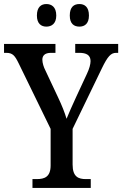

<svg xmlns="http://www.w3.org/2000/svg" viewBox="-23 -932 606 952"><path d="M371 -800C396 -800 418 -814 418 -855C418 -898 396 -912 371 -912C344 -912 323 -898 323 -855C323 -814 344 -800 371 -800ZM207 -800C232 -800 256 -814 256 -855C256 -898 232 -912 207 -912C182 -912 160 -898 160 -855C160 -814 182 -800 207 -800ZM138 0H427V-44H403C367 -44 337 -54 337 -116V-293L482 -593C511 -653 527 -670 553 -670H563V-714H350V-670H370C405 -670 426 -659 426 -629C426 -614 420 -591 408 -566L355 -452C336 -410 318 -371 307 -343C298 -374 284 -409 265 -449L202 -583C194 -598 187 -620 187 -636C187 -655 198 -670 230 -670H252V-714H-3V-670H8C40 -670 51 -656 70 -617L228 -293V-112C228 -54 197 -44 159 -44H138Z"/></svg>

Font: Noto Serif Thai Condensed Medium
Style: Regular
Weight: 500
Width: 3
Designer: Monotype Design Team
Foundry: Monotype Imaging Inc.
Version: Version 2.002